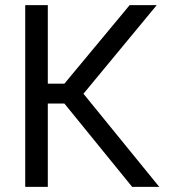

<svg xmlns="http://www.w3.org/2000/svg" viewBox="-20 -727 657 747"><path d="M230.5 -324.2H166V0H78.1V-707H166V-401.4H230.5L484.4 -707H589.8L304.7 -362.3L599.6 0H494.1Z"/></svg>

Font: Pretendard
Style: Regular
Weight: 400
Designer: Base glyphs from Inter by Rasmus Andersson; Hangeul glyphs from Noto Sans CJK(Source Han Sans) by Jang Soo-young and Kan
Foundry: Kil Hyung-jin
Version: Version 1.309